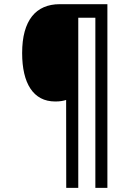

<svg xmlns="http://www.w3.org/2000/svg" viewBox="-20 -780 599 927"><path d="M299.8 127 299.3 -297.4Q288.6 -293.9 276.1 -292Q263.7 -290 247.1 -290Q207 -290 177 -305.9Q147 -321.8 127 -352.1Q106.9 -382.3 96.9 -425.8Q86.9 -469.2 86.9 -523.4Q86.9 -583.5 99.1 -627.7Q111.3 -671.9 134.5 -701.2Q157.7 -730.5 191.4 -745.1Q225.1 -759.8 268.1 -759.8H498.5V127H440.4V-694.3H357.9V127Z"/></svg>

Font: Open Sans SemiCondensed Medium
Style: Italic
Weight: 500
Width: 4
Italic angle: -12°
Designer: Monotype Design Team
Foundry: Monotype Imaging Inc.
Version: Version 3.000